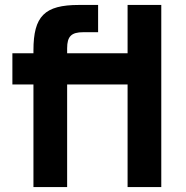

<svg xmlns="http://www.w3.org/2000/svg" viewBox="-20 -755 751 775"><path d="M115 -414V0H251V-414H495V0H631V-735H495V-540H251V-560C251 -608 268 -625 316 -625H376V-735H298.5C160 -735 115 -690 115 -551.5V-540H30V-414Z"/></svg>

Font: Vela Sans ExtBd
Style: Regular
Weight: 800
Designer: Principal design: Mikhail Sharanda - project Manrope.
Design modification: Ravid Balaliev
Foundry: Mikhail Sharanda
Version: Version 1.001